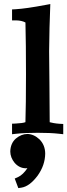

<svg xmlns="http://www.w3.org/2000/svg" viewBox="-20 -666 335 956"><path d="M53 145C68.2 162.3 86.3 171.3 107.5 171.9C108.9 171.9 111.9 171.7 116.5 171.3C102.2 192.8 86.8 207.5 70.3 215.5L53.3 223L71.2 270.6L86.8 268.3C114 264 140.7 244.1 167.2 208.8C192 174.3 204.6 137.6 205.1 98.6C204.8 70.1 195.3 46.6 176.6 27.9C158.1 10.5 137.9 1.5 116.2 1C96.1 1.3 77.1 8.8 59 23.8C41.1 39.7 31.8 61.4 31.2 88.9C31.5 108.9 38.8 127.6 53 145ZM59.6 -564.5C78.4 -564.3 94.1 -560.8 106.7 -554C108.5 -483.5 109.4 -397.6 109.4 -296.2C109.4 -194.9 108.5 -115.4 106.6 -57.7C97.7 -54.3 81.7 -52 58.7 -50.9L40 -50.1V2.3L61.7 -0.1C90.2 -3.2 125.5 -4.8 167.5 -4.8C209.6 -4.8 244.8 -3.3 273.2 -0.1L294.9 2.3V-48.7L276.6 -49.7C266.5 -50.3 256.7 -51.5 247.2 -53.2C237.7 -55 231.1 -56.4 227.5 -57.5C227.5 -111.5 227 -176.7 226.1 -252.9C225.1 -329.2 224.6 -381.9 224.6 -411.1C225.3 -489.2 227.2 -567.5 230.5 -645.8L206.3 -641.3C142 -629.2 92.7 -622.1 58.5 -620.1L40 -619V-564.5Z"/></svg>

Font: Bentham
Style: Bold
Weight: 700
Version: Version 002.001